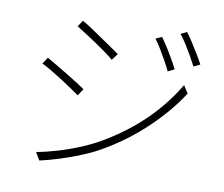

<svg xmlns="http://www.w3.org/2000/svg" viewBox="-85 -881 1170 1005"><g transform="rotate(10 500.0 -378.5)"><path d="M706 -729Q717 -714 735 -686Q753 -658 770.5 -627.5Q788 -597 800 -573L766 -556Q756 -578 739.5 -607.5Q723 -637 705.5 -666Q688 -695 673 -714ZM830 -777Q843 -761 860.5 -733.5Q878 -706 897 -675.5Q916 -645 928 -621L894 -605Q883 -627 866.5 -656Q850 -685 832 -713.5Q814 -742 798 -761ZM283 -740Q304 -729 333 -709.5Q362 -690 393.5 -668.5Q425 -647 452 -628.5Q479 -610 493 -600L467 -565Q451 -579 425 -598Q399 -617 368.5 -637.5Q338 -658 309 -676.5Q280 -695 261 -707ZM161 -21Q215 -31 273.5 -48.5Q332 -66 388.5 -89.5Q445 -113 493 -141Q575 -189 643.5 -245.5Q712 -302 767 -366.5Q822 -431 863 -500L889 -460Q827 -363 729.5 -269Q632 -175 514 -105Q464 -75 406 -51Q348 -27 291 -9Q234 9 185 20ZM136 -518Q155 -507 185.5 -489Q216 -471 248 -451.5Q280 -432 307 -415Q334 -398 348 -388L324 -351Q307 -363 280.5 -381Q254 -399 223 -419Q192 -439 163 -456Q134 -473 113 -483Z"/></g></svg>

Font: Noto Sans JP Thin ExtraLight
Style: Regular
Weight: 250
Version: Version 2.004-H2;hotconv 1.0.118;makeotfexe 2.5.65603